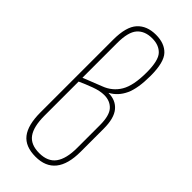

<svg xmlns="http://www.w3.org/2000/svg" viewBox="-226 -730 778 778"><g transform="rotate(45 162.5 -341.5)"><path d="M164 6Q105 6 78 -28.5Q51 -63 51 -135V-552Q51 -626 79.5 -657.5Q108 -689 160 -689Q209 -689 235.5 -661Q262 -633 262 -556Q262 -484 244 -445Q226 -406 191 -387V-386Q232 -386 255.5 -358Q279 -330 279 -270V-138Q279 -66 250 -30Q221 6 164 6ZM164 -15Q213 -15 235.5 -46Q258 -77 258 -139V-269Q258 -324 238 -346Q218 -368 184 -368Q160 -368 129 -356.5Q98 -345 72 -333V-137Q72 -75 93.5 -45Q115 -15 164 -15ZM72 -355 153 -387Q196 -403 218.5 -441Q241 -479 241 -554Q241 -622 219.5 -645Q198 -668 159 -668Q117 -668 94.5 -642.5Q72 -617 72 -554Z"/></g></svg>

Font: Sofia Sans Extra Condensed Thin
Style: Regular
Weight: 250
Version: Version 4.100